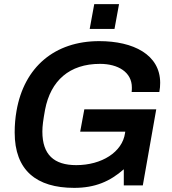

<svg xmlns="http://www.w3.org/2000/svg" viewBox="-20 -897 834 929"><path d="M414 -757H534L556 -877H436ZM339 12C440 12 512 -19 579 -78V0H671L736 -368H388L368 -260H586L585 -253C572 -161 472 -98 349 -98C241 -98 185 -149 185 -260C185 -288 189 -316 198 -366C225 -507 316 -588 464 -588C551 -588 618 -548 618 -474C618 -467 618 -460 617 -452H751C754 -468 755 -482 755 -496C755 -633 625 -698 460 -698C245 -698 97 -573 60 -361C54 -327 51 -292 51 -256C51 -73 156 12 339 12Z"/></svg>

Font: Archivo SemiBold
Style: Italic
Weight: 600
Italic angle: -10°
Designer: Hector Gatti
Foundry: Omnibus-Type
Version: Version 2.001